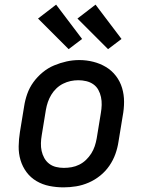

<svg xmlns="http://www.w3.org/2000/svg" viewBox="-20 -800 640 828"><path d="M254 8Q223 8 193 2Q163 -4 137.5 -19Q112 -34 94.5 -57.5Q77 -81 68.5 -109.5Q60 -138 60.5 -169Q61 -200 66 -231L84 -341Q88 -368 97.5 -395Q107 -422 124 -445.5Q141 -469 164 -488Q187 -507 213.5 -518Q240 -529 267 -535Q294 -541 322 -541Q353 -541 382.5 -533.5Q412 -526 437 -511Q462 -496 480 -472.5Q498 -449 506.5 -420.5Q515 -392 515 -361Q515 -330 509 -299L491 -189Q487 -162 477.5 -135.5Q468 -109 451.5 -85Q435 -61 412 -42.5Q389 -24 362.5 -12.5Q336 -1 308.5 3.5Q281 8 254 8ZM255 -76Q272 -76 289 -79Q306 -82 322 -90Q338 -98 351 -110.5Q364 -123 373.5 -138Q383 -153 388.5 -169.5Q394 -186 397 -203L415 -313Q418 -330 418.5 -347.5Q419 -365 415.5 -381.5Q412 -398 404 -412.5Q396 -427 382.5 -436.5Q369 -446 352 -450Q335 -454 318 -454Q301 -454 284.5 -450.5Q268 -447 252 -439Q236 -431 223 -418.5Q210 -406 201 -391Q192 -376 186.5 -360Q181 -344 178 -327L160 -217Q157 -200 156.5 -182.5Q156 -165 159.5 -149Q163 -133 171 -118.5Q179 -104 192 -94Q205 -84 221.5 -80Q238 -76 255 -76Q255 -76 255 -76Q255 -76 255 -76ZM446 -588 314 -720 392 -780 504 -632ZM276 -588 144 -720 222 -780 334 -632Z"/></svg>

Font: Iosevka Slab MdExObl
Style: Regular
Weight: 500
Width: 7
Italic angle: -9°
Monospace: yes
Designer: Belleve Invis
Foundry: Belleve Invis
Version: Version 11.1.1; ttfautohint (v1.8.3)